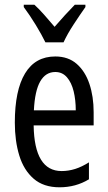

<svg xmlns="http://www.w3.org/2000/svg" viewBox="-20 -786 458 816"><path d="M215 -546Q270 -546 306 -514.5Q342 -483 360 -429.5Q378 -376 378 -309V-253H123Q126 -59 242 -59Q271 -59 299.5 -68Q328 -77 358 -96V-24Q302 10 233 10Q165 10 123 -26.5Q81 -63 62 -125Q43 -187 43 -265Q43 -402 86.5 -474Q130 -546 215 -546ZM215 -480Q174 -480 151 -440Q128 -400 124 -317H302Q302 -361 293 -398Q284 -435 264.5 -457.5Q245 -480 215 -480ZM173 -606Q157 -639 132 -680Q107 -721 81 -756V-766H126Q145 -749 167.5 -723.5Q190 -698 212 -672Q238 -702 255.5 -721Q273 -740 298 -766H343V-756Q321 -725 293.5 -683Q266 -641 250 -606Z"/></svg>

Font: Noto Sans Bengali ExtraCondensed
Style: Regular
Weight: 400
Width: 2
Designer: Jelle Bosma - Monotype Design Team
Foundry: Monotype Imaging Inc.
Version: Version 2.003; ttfautohint (v1.8.4.7-5d5b)